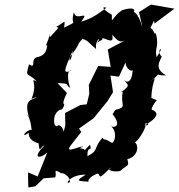

<svg xmlns="http://www.w3.org/2000/svg" viewBox="-20 -774 784 841"><path d="M628 -630 655 -684 657 -671 744 -736 641 -754 589 -721 604 -654C584 -725 557 -731 560 -715C579 -732 565 -746 514 -729C496 -712 510 -733 470 -685V-709C420 -739 430 -746 446 -740C385 -694 372 -692 336 -679C378 -737 310 -675 304 -721C284 -656 330 -689 261 -653C265 -693 267 -678 227 -657C236 -646 251 -670 196 -608C217 -591 193 -599 198 -628C190 -579 173 -577 190 -572C180 -579 196 -533 140 -523C112 -513 141 -471 107 -492C90 -430 99 -461 142 -417C105 -434 149 -415 118 -341L142 -350C122 -333 83 -344 106 -263C104 -265 80 -280 104 -266C123 -221 112 -205 124 -206C95 -209 65 -164 106 -192C107 -189 99 -161 149 -146C154 -96 156 -134 175 -137C116 -78 156 -77 187 -106L145 -1L103 -19V11L104 47L135 42L171 7L222 3C231 -21 205 -40 258 -10C230 -24 287 -13 286 23C263 42 280 -10 356 -9C306 21 323 18 367 22C365 2 403 -12 407 -14C424 -10 402 25 465 -41C438 11 473 -51 455 -33C455 -32 473 -18 506 -25C543 -58 548 -41 535 -85C524 -58 540 -80 539 -77C589 -90 591 -146 564 -154C570 -132 620 -208 617 -226C607 -244 653 -226 612 -224C685 -265 669 -285 644 -294C646 -317 687 -358 667 -335L643 -345C645 -429 677 -445 639 -418C707 -469 636 -441 708 -444C639 -479 701 -529 686 -528C661 -561 708 -580 666 -524C656 -566 678 -562 663 -628C652 -619 655 -657 626 -653ZM428 -600C421 -625 486 -565 471 -622C496 -598 501 -580 541 -604L452 -557L465 -481L410 -485L369 -402L371 -363L360 -317L332 -314L265 -279L266 -226L258 -192C264 -197 246 -238 229 -221C210 -219 210 -291 252 -295C279 -339 237 -291 273 -367L232 -410C292 -409 264 -401 288 -389C281 -401 267 -470 293 -465C251 -448 262 -467 299 -554C292 -502 279 -500 287 -525C342 -597 309 -570 342 -604C369 -594 361 -593 401 -559C394 -604 432 -616 404 -587ZM345 -110C368 -129 305 -118 345 -132C324 -135 253 -93 296 -145L336 -196L310 -235L315 -203L390 -256L451 -331L475 -370L464 -443L501 -438L543 -529C505 -489 563 -447 561 -472C560 -409 532 -409 523 -426C533 -404 562 -403 507 -369L518 -373C506 -317 534 -309 501 -297C476 -293 485 -287 473 -274C522 -212 467 -213 462 -225C499 -198 481 -144 469 -149C411 -184 453 -141 429 -171C385 -121 416 -117 363 -90C361 -141 386 -105 374 -140Z"/></svg>

Font: Asimov Aggro
Style: CondIt
Weight: 500
Designer: Google
Version: Version 2.000980; 2014